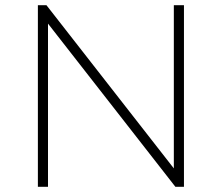

<svg xmlns="http://www.w3.org/2000/svg" viewBox="-20 -720 855 740"><path d="M165 -629 656 0H689V-700H650V-71L159 -700H126V0H165Z"/></svg>

Font: Montserrat-Alt1 ExtLt
Style: Regular
Weight: 200
Designer: Differentunic
Foundry: Differentunic
Version: Version 7.222